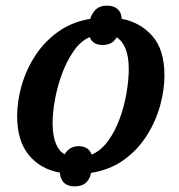

<svg xmlns="http://www.w3.org/2000/svg" viewBox="-20 -609 638 683"><path d="M246 54Q197 54 193 5Q124 -7 82.5 -57.5Q41 -108 41 -196Q41 -249 57 -305Q73 -361 105 -410.5Q137 -460 186 -495.5Q235 -531 301 -542Q308 -564 322 -576.5Q336 -589 361 -589Q384 -589 398 -577Q412 -565 413 -542Q478 -530 521.5 -481.5Q565 -433 565 -340Q565 -289 549.5 -233Q534 -177 502 -126.5Q470 -76 421 -40.5Q372 -5 304 6Q294 54 246 54ZM306 -59Q339 -73 364 -107Q389 -141 405.5 -186Q422 -231 430 -278Q438 -325 438 -363Q438 -408 426.5 -436Q415 -464 395 -476Q386 -461 373.5 -455Q361 -449 345 -449Q310 -449 299 -477Q267 -463 242.5 -428Q218 -393 201 -347.5Q184 -302 175.5 -254.5Q167 -207 167 -168Q168 -124 179 -97.5Q190 -71 210 -60Q227 -89 260 -89Q295 -89 306 -59Z"/></svg>

Font: Noto Serif SemiCondensed SemiBold
Style: Italic
Weight: 600
Width: 4
Italic angle: -12°
Designer: Monotype Design Team
Foundry: Monotype Imaging Inc.
Version: Version 2.014; ttfautohint (v1.8.4.7-5d5b)